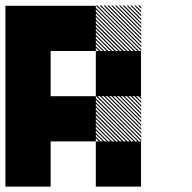

<svg xmlns="http://www.w3.org/2000/svg" viewBox="-20 -688 707 708"><path d="M500.8 -322.5 489.2 -334.2H495L500.8 -328.3ZM500.8 -308.3 475 -334.2H480.8L500.8 -314.2ZM500.8 -294.2 460.8 -334.2H466.7L500.8 -300ZM500.8 -280 446.7 -334.2H452.5L500.8 -285.8ZM500.8 -265.8 432.5 -334.2H438.3L500.8 -271.7ZM500.8 -251.7 418.3 -334.2H424.2L500.8 -257.5ZM500.8 -237.5 404.2 -334.2H410L500.8 -243.3ZM500.8 -223.3 390 -334.2H395.8L500.8 -229.2ZM500.8 -209.2 375.8 -334.2H381.7L500.8 -215ZM500.8 -195 361.7 -334.2H367.5L500.8 -200.8ZM500.8 -180.8 347.5 -334.2H353.3L500.8 -186.7ZM500.8 -166.7 333.3 -334.2H339.2L500.8 -172.5ZM487.5 -165.8 332.5 -320.8V-326.7L493.3 -165.8ZM473.3 -165.8 332.5 -306.7V-312.5L479.2 -165.8ZM459.2 -165.8 332.5 -292.5V-298.3L465 -165.8ZM445 -165.8 332.5 -278.3V-284.2L450.8 -165.8ZM430 -165.8 332.5 -263.3V-270L436.7 -165.8ZM416.7 -165.8 332.5 -250V-255.8L422.5 -165.8ZM402.5 -165.8 332.5 -235.8V-241.7L408.3 -165.8ZM388.3 -165.8 332.5 -221.7V-227.5L394.2 -165.8ZM374.2 -165.8 332.5 -207.5V-213.3L380 -165.8ZM360 -165.8 332.5 -193.3V-199.2L365.8 -165.8ZM345.8 -165.8 332.5 -179.2V-185L351.7 -165.8ZM500.8 -655.8 489.2 -667.5H495L500.8 -661.7ZM500.8 -641.7 475 -667.5H480.8L500.8 -647.5ZM500.8 -627.5 460.8 -667.5H466.7L500.8 -633.3ZM500.8 -613.3 446.7 -667.5H452.5L500.8 -619.2ZM500.8 -599.2 432.5 -667.5H438.3L500.8 -605ZM500.8 -585 418.3 -667.5H424.2L500.8 -590.8ZM500.8 -570.8 404.2 -667.5H410L500.8 -576.7ZM500.8 -556.7 390 -667.5H395.8L500.8 -562.5ZM500.8 -542.5 375.8 -667.5H381.7L500.8 -548.3ZM500.8 -528.3 361.7 -667.5H367.5L500.8 -534.2ZM500.8 -514.2 347.5 -667.5H353.3L500.8 -520ZM500.8 -500 333.3 -667.5H339.2L500.8 -505.8ZM487.5 -499.2 332.5 -654.2V-660L493.3 -499.2ZM473.3 -499.2 332.5 -640V-645.8L479.2 -499.2ZM459.2 -499.2 332.5 -625.8V-631.7L465 -499.2ZM445 -499.2 332.5 -611.7V-617.5L450.8 -499.2ZM430 -499.2 332.5 -596.7V-603.3L436.7 -499.2ZM416.7 -499.2 332.5 -583.3V-589.2L422.5 -499.2ZM402.5 -499.2 332.5 -569.2V-575L408.3 -499.2ZM388.3 -499.2 332.5 -555V-560.8L394.2 -499.2ZM374.2 -499.2 332.5 -540.8V-546.7L380 -499.2ZM360 -499.2 332.5 -526.7V-532.5L365.8 -499.2ZM345.8 -499.2 332.5 -512.5V-518.3L351.7 -499.2ZM333.3 -166.7H500V0H333.3ZM0 -166.7H166.7V0H0ZM166.7 -333.3H333.3V-166.7H166.7ZM0 -333.3H333.3V-166.7H0ZM0 -333.3H166.7V0H0ZM333.3 -500H500V-333.3H333.3ZM0 -500H166.7V-166.7H0ZM166.7 -666.7H333.3V-500H166.7ZM0 -666.7H333.3V-500H0ZM0 -666.7H166.7V-333.3H0Z"/></svg>

Font: 0xA000-Pixelated
Style: Pixelated
Weight: 400
Version: Version 0.1